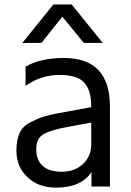

<svg xmlns="http://www.w3.org/2000/svg" viewBox="-20 -813 589 862"><path d="M53.7 -136.7Q53.7 -184.6 67.9 -215.8Q82 -247.1 119.6 -265.6Q157.2 -284.2 183.1 -291.5Q209 -298.8 244.6 -305.2Q280.3 -311.5 285.2 -312.5L389.6 -332V-336.9Q389.6 -406.2 358.9 -441.4Q328.1 -476.6 246.6 -476.6Q165 -476.6 94.7 -427.7V-513.7Q161.1 -552.7 266.6 -552.7Q473.6 -552.7 473.6 -335V24.4H390.6V-41Q345.7 29.3 231.4 29.3Q152.3 29.3 103 -17.6Q53.7 -64.5 53.7 -136.7ZM80.1 -620.1 219.7 -793H301.8L441.4 -620.1H356.4L259.8 -738.3L166 -620.1ZM389.6 -165V-262.7L288.1 -244.1Q208 -229.5 175.3 -210.4Q142.6 -191.4 142.6 -143.6Q142.6 -95.7 170.9 -68.8Q199.2 -42 257.3 -42Q315.4 -42 352.5 -76.7Q389.6 -111.3 389.6 -165Z"/></svg>

Font: GenEi M Gothic v2 Regular
Style: Regular
Weight: 400
Version: Version 2.0